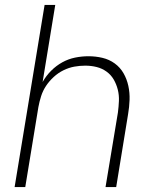

<svg xmlns="http://www.w3.org/2000/svg" viewBox="-20 -755 640 775"><path d="M39 0 160 -735H203L152 -424Q166 -449 186.5 -469.5Q207 -490 231.5 -503.5Q256 -517 283 -522.5Q310 -528 337 -528Q366 -528 393.5 -521.5Q421 -515 443 -499Q465 -483 478.5 -459.5Q492 -436 498 -408.5Q504 -381 503 -352Q502 -323 497 -294L449 0H406L456 -301Q459 -324 460 -347.5Q461 -371 455.5 -393Q450 -415 439 -434Q428 -453 410 -466Q392 -479 370 -484.5Q348 -490 324 -490Q302 -490 280 -486Q258 -482 236.5 -471.5Q215 -461 197 -444.5Q179 -428 166 -408.5Q153 -389 146 -367Q139 -345 135 -323L82 0Z"/></svg>

Font: Iosevka Extralight Extended
Style: Italic
Weight: 200
Width: 7
Italic angle: -9°
Monospace: yes
Designer: Belleve Invis
Foundry: Belleve Invis
Version: Version 32.5.0; ttfautohint (v1.8.4)